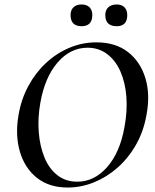

<svg xmlns="http://www.w3.org/2000/svg" viewBox="-20 -825 694 857"><path d="M282 12Q199 12 144.5 -31.5Q90 -75 68.5 -149Q47 -223 63 -313Q75 -383 107 -442Q139 -501 186 -544.5Q233 -588 290.5 -612Q348 -636 410 -636Q496 -636 551.5 -592.5Q607 -549 629 -476Q651 -403 634 -313Q621 -238 586.5 -178Q552 -118 504 -76Q456 -34 399 -11Q342 12 282 12ZM325 -14Q401 -14 458.5 -79.5Q516 -145 536 -260Q549 -331 544 -394Q539 -457 517.5 -506Q496 -555 458.5 -583.5Q421 -612 371 -612Q294 -612 237 -546Q180 -480 160 -366Q148 -298 153 -235Q158 -172 178.5 -122Q199 -72 236 -43Q273 -14 325 -14ZM501 -708Q450 -708 450 -758Q450 -780 463.5 -792.5Q477 -805 501 -805Q523 -805 535.5 -792.5Q548 -780 548 -758Q548 -708 501 -708ZM344 -708Q295 -708 295 -758Q295 -780 308 -792.5Q321 -805 344 -805Q367 -805 379.5 -792.5Q392 -780 392 -758Q392 -708 344 -708Z"/></svg>

Font: Cormorant Infant Light SemiBold
Style: Italic
Weight: 600
Italic angle: -10°
Version: Version 4.001